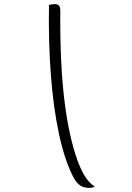

<svg xmlns="http://www.w3.org/2000/svg" viewBox="-20 -776 640 933"><path d="M218 -752Q226 -754 233 -755Q240 -756 248 -756Q259 -756 266 -749Q273 -742 273 -723Q271 -471 292.5 -292.5Q314 -114 357 5Q377 58 396.5 86.5Q416 115 441 131Q434 134 427.5 135.5Q421 137 412 137Q388 137 370 125.5Q352 114 337 86Q294 3 266.5 -125.5Q239 -254 227 -414.5Q215 -575 218 -752Z"/></svg>

Font: Recursive Mn Csl St Lt
Style: Italic
Weight: 300
Italic angle: -15°
Monospace: yes
Version: Version 1.079;hotconv 1.0.112;makeotfexe 2.5.65598; ttfautoh